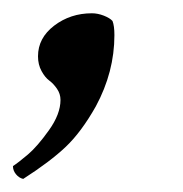

<svg xmlns="http://www.w3.org/2000/svg" viewBox="-49 -152 278 292"><path d="M-29.3 100.6Q-21 95.2 -6.6 83Q7.8 70.8 25.4 46.1Q43 21.5 43 0Q43 -9.3 37.6 -17.1Q32.2 -24.9 25.9 -29.5Q19.5 -34.2 14.2 -43.9Q8.8 -53.7 8.8 -66.4Q8.8 -94.2 33.4 -113Q58.1 -131.8 90.8 -131.8Q99.6 -131.8 108.9 -128.2Q118.2 -124.5 122.1 -120.1Q125 -112.8 125 -98.6Q125 -42.5 96.7 9.8Q74.7 48.8 51 71.3Q27.3 93.8 -13.7 120.1Q-20 118.7 -24.7 113Q-29.3 107.4 -29.3 100.6Z"/></svg>

Font: Crimson
Style: BoldItalic
Weight: 700
Italic angle: -11°
Version: Version 0.8